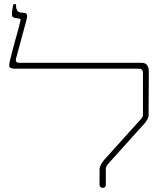

<svg xmlns="http://www.w3.org/2000/svg" viewBox="-20 -893 803 920"><path d="M472 7Q465 7 461 3Q457 -1 457 -7V-80Q457 -91 463 -103Q469 -115 480 -128L655 -322Q661 -329 663 -333.5Q665 -338 665 -345V-545Q665 -554 660 -559Q655 -564 646 -564H48Q41 -564 32.5 -567Q24 -570 24 -580Q24 -587 29 -608Q34 -629 41.5 -657.5Q49 -686 57 -714.5Q65 -743 71 -765Q77 -787 78 -794Q79 -798 78 -800.5Q77 -803 72 -804L52 -807Q44 -809 40.5 -812.5Q37 -816 37 -826Q37 -837 40 -852Q43 -867 44 -873H57V-862Q57 -853 61.5 -844Q66 -835 79 -833L97 -831Q106 -830 109 -823Q112 -816 107 -798L57 -613Q54 -602 58.5 -597Q63 -592 73 -592H657Q673 -592 680.5 -585.5Q688 -579 690.5 -569.5Q693 -560 693 -551L692 -341Q692 -332 687 -322.5Q682 -313 673 -302L501 -111Q493 -102 490 -96Q487 -90 487 -80V-7Q487 -1 483.5 3Q480 7 472 7Z"/></svg>

Font: Noto Serif Hebrew Thin
Style: Regular
Weight: 250
Version: Version 2.003